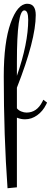

<svg xmlns="http://www.w3.org/2000/svg" viewBox="-21 -750 270 1020"><path d="M204.1 -210 209 -220.2 229 -205.1 224.1 -194.8Q206.1 -158.7 176.3 -137.5Q146.5 -116.2 111.8 -116.2Q89.8 -116.2 68.8 -125V245.1L19 250Q-1 -27.3 -1 -345.2Q-1 -524.9 35.4 -627.4Q71.8 -730 124 -730Q168.9 -730 168.9 -669.9Q168.9 -539.1 68.8 -284.2V-174.8Q76.7 -164.1 91.6 -158Q106.4 -151.9 120.1 -151.9Q174.8 -151.9 204.1 -210ZM68.8 -419.9V-347.2Q128.9 -520 128.9 -645Q128.9 -694.8 107.9 -694.8Q68.8 -694.8 68.8 -419.9Z"/></svg>

Font: Rochester
Style: Regular
Weight: 400
Designer: Gillian Fisher
Foundry: Font Diner, Inc DBA Sideshow
Version: Version 1.005